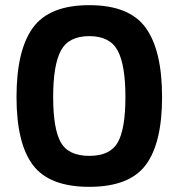

<svg xmlns="http://www.w3.org/2000/svg" viewBox="-20 -712 692 744"><path d="M466 -336Q466 -460 436 -516Q406 -572 326 -572Q246 -572 216 -516Q186 -460 186 -336Q186 -213 215.5 -160.5Q245 -108 326 -108Q407 -108 436.5 -160.5Q466 -213 466 -336ZM44 -336Q44 -517 107.5 -604.5Q171 -692 326 -692Q481 -692 544.5 -604.5Q608 -517 608 -336Q608 -157 544.5 -72.5Q481 12 326 12Q171 12 107.5 -72.5Q44 -157 44 -336Z"/></svg>

Font: TitilliumText
Style: ExtraBold
Weight: 800
Designer: Accademia di Belle Arti di Urbino and others
Foundry: Accademia di Belle Arti di Urbino and others.
Version: Version 60.001